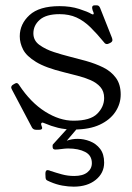

<svg xmlns="http://www.w3.org/2000/svg" viewBox="-20 -474 494 719"><path d="M390 -312Q384 -309 381 -309Q374 -309 370 -315Q343 -348 318.5 -372Q294 -396 266.5 -408.5Q239 -421 203 -421Q153 -421 129 -400Q105 -379 105 -349Q105 -322 128 -305.5Q151 -289 182 -279Q213 -269 237 -263Q269 -255 303 -245.5Q337 -236 366.5 -221.5Q396 -207 414 -182.5Q432 -158 432 -120Q432 -85 412 -55Q392 -25 353.5 -7Q315 11 257 11Q223 11 197 4.5Q171 -2 148 -12Q141 -15 140 -15Q134 -15 134 -9Q134 -8 134.5 -6Q135 -4 136 -2Q138 4 138 5Q138 12 127 12H115Q105 12 100 4L25 -138Q22 -144 22 -146Q22 -153 29 -157L34 -160Q39 -163 42 -163Q47 -163 52 -155Q95 -90 149 -56Q203 -22 255 -22Q318 -22 344 -48Q370 -74 370 -107Q370 -132 356 -148Q342 -164 319 -174Q296 -184 270 -190.5Q244 -197 221 -203Q151 -220 115 -242Q79 -264 66.5 -288.5Q54 -313 54 -338Q54 -384 90.5 -417.5Q127 -451 203 -451Q244 -451 276.5 -440.5Q309 -430 322 -422Q326 -420 328 -420Q331 -420 331 -423Q331 -425 330 -428Q329 -431 327 -435Q326 -439 325.5 -441.5Q325 -444 325 -445Q325 -454 334 -454H343Q351 -454 355 -444L399 -333Q400 -330 400.5 -328Q401 -326 401 -324Q401 -318 394 -314ZM247 -9Q251 -13 254 -15.5Q257 -18 262 -18H268Q280 -18 280 -10Q280 -6 276 -1L230 53Q248 46 271 46Q294 46 317 55Q340 64 355 83.5Q370 103 370 135Q370 174 338.5 199.5Q307 225 256 225Q236 225 213.5 221Q191 217 168 207Q155 202 152.5 198Q150 194 150 177Q150 163 158 163Q161 163 164 164Q167 165 169 166Q190 173 212 179Q234 185 258 185Q290 185 307 171.5Q324 158 324 137Q324 108 299 95Q274 82 235 82Q225 82 210.5 84Q196 86 187 86Q177 86 177 76Q177 73 177 70.5Q177 68 179 66Z"/></svg>

Font: Young Serif Light
Style: Regular
Weight: 300
Designer: Bastien Sozeau
Foundry: NBR — Bastien Sozeau
Version: Version 5.001